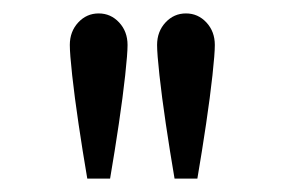

<svg xmlns="http://www.w3.org/2000/svg" viewBox="-20 -757 424 286"><path d="M144 -491H110Q103 -532 97 -572.5Q91 -613 87.5 -645Q84 -677 84 -690Q84 -710 96.5 -723.5Q109 -737 127 -737Q145 -737 157.5 -723.5Q170 -710 170 -690Q170 -677 166.5 -645Q163 -613 157 -572.5Q151 -532 144 -491ZM274 -491H240Q233 -532 227 -572.5Q221 -613 217.5 -645Q214 -677 214 -690Q214 -710 226.5 -723.5Q239 -737 257 -737Q275 -737 287.5 -723.5Q300 -710 300 -690Q300 -677 296.5 -645Q293 -613 287 -572.5Q281 -532 274 -491Z"/></svg>

Font: Wix Madefor Text
Style: Regular
Weight: 400
Designer: Dalton Maag Ltd
Foundry: Dalton Maag Ltd
Version: Version 3.100